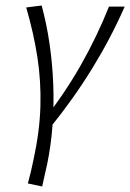

<svg xmlns="http://www.w3.org/2000/svg" viewBox="-20 -437 472 696"><path d="M160 28 135 3Q214 -97 273 -201Q332 -305 375 -413H432Q382 -299 314 -188.5Q246 -78 160 28ZM133 239 81 228Q87 206 92 185Q97 164 101 144Q124 39 126.5 -52Q129 -143 115.5 -230Q102 -317 75 -410L131 -417Q149 -351 159.5 -279Q170 -207 173 -132.5Q176 -58 170.5 16Q165 90 151 158Q146 180 141.5 200Q137 220 133 239Z"/></svg>

Font: Ysabeau Office Light
Style: Italic
Weight: 300
Italic angle: -12°
Designer: Christian Thalmann (Catharsis Fonts)
Version: Version 2.001;gftools[0.9.30]; featfreeze: tnum,lnum,ss02